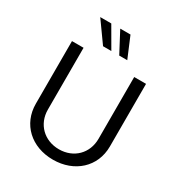

<svg xmlns="http://www.w3.org/2000/svg" viewBox="-220 -1105 1180 1264"><g transform="rotate(30 370.0 -473.5)"><path d="M562 -728V-258C562 -148 482 -68 370 -68C258 -68 177 -148 177 -258V-728H89V-252C89 -98 205 11 370 11C533 11 652 -97 652 -252V-728ZM171 -958 283 -801H346L255 -958ZM323 -958 406 -801H467L401 -958Z"/></g></svg>

Font: Wafeq
Style: Regular
Weight: 400
Designer: Rasmus Andersson & Azza Alameddine
Foundry: Google & TypeTogether
Version: Version 3.000;FEAKit 1.0